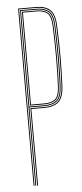

<svg xmlns="http://www.w3.org/2000/svg" viewBox="-56 -831 370 863"><g transform="rotate(-5 129.0 -400.0)"><path d="M60 0V-800H142Q181.5 -800 203.8 -780.6Q226 -761.2 228 -707Q231.2 -624.2 231 -562.6Q230.8 -501 228 -438Q225.5 -383 202.9 -364Q180.2 -345 141 -345H80V0H76V-349H141Q179.8 -349 200.6 -367.5Q221.5 -386 224 -438.2Q226.8 -501.5 226.9 -563.8Q227 -626 224 -707Q222.2 -760 200.4 -778Q178.5 -796 142 -796H64V0ZM68 0V-792H142Q178.2 -792 198.2 -774.8Q218.2 -757.5 220 -706.8Q223 -624 222.9 -562.6Q222.8 -501.2 220 -438.2Q217.8 -386.8 197.4 -369.9Q177 -353 141 -353H72V0ZM72 -357H141Q175.2 -357 194.5 -372.8Q213.8 -388.5 216 -438.5Q218.8 -501.5 218.9 -564.2Q219 -627 216 -706.5Q214.2 -756 195.2 -772Q176.2 -788 142 -788H72ZM76 -361V-784H142Q174.8 -784 192.5 -769Q210.2 -754 212 -706.5Q214.8 -629.2 214.9 -566Q215 -502.8 212 -438.5Q209.8 -389.2 191.1 -375.1Q172.5 -361 141 -361ZM80 -365H141Q171.5 -365 188.8 -378.5Q206 -392 208 -438.8Q210.8 -502 210.9 -564.5Q211 -627 208 -706.5Q206.2 -753.5 188.9 -766.8Q171.5 -780 142 -780H80Z"/></g></svg>

Font: Big Shoulders Inline Display Thin
Style: Regular
Weight: 100
Designer: Patric King
Foundry: XO Type Co
Version: Version 1.000